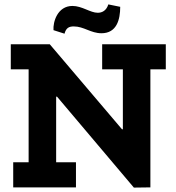

<svg xmlns="http://www.w3.org/2000/svg" viewBox="-20 -851 800 872"><path d="M526 -820 472 -831C463 -802 443 -793 424 -793C390 -793 353 -824 309 -824C241 -824 220 -751 223 -714L273 -698C280 -724 293 -731 315 -731C361 -731 392 -700 441 -700C510 -700 526 -762 526 -820ZM733 -536V-650H444V-536H538V-264H534L206 -650H29V-536H110V-114H40V0H325V-114H235V-412H239L588 1L663 0V-536Z"/></svg>

Font: Zilla Slab Bold
Style: Regular
Weight: 700
Designer: Typotheque.com
Foundry: Typotheque type foundry
Version: Version 1.3; 2018